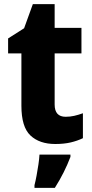

<svg xmlns="http://www.w3.org/2000/svg" viewBox="-20 -683 445 924"><path d="M296 -121Q317 -121 337 -125.5Q357 -130 379 -138V-18Q352 -5 320 2.5Q288 10 246 10Q170 10 126.5 -31Q83 -72 83 -174V-426H19V-498L96 -547L138 -663H243V-549H372V-426H243V-180Q243 -121 296 -121ZM319 72Q305 109 286.5 146Q268 183 244 221H146V208Q151 189 156 162Q161 135 165 108Q169 81 170 61H319Z"/></svg>

Font: Noto Sans Ethiopic SemiCondensed ExtraBold
Style: Regular
Weight: 800
Width: 4
Designer: Monotype Design Team
Foundry: Monotype Imaging Inc.
Version: Version 2.102; ttfautohint (v1.8.4.7-5d5b)